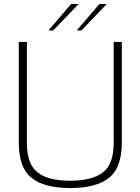

<svg xmlns="http://www.w3.org/2000/svg" viewBox="-20 -945 710 971"><path d="M75 -223V-733H116V-223Q116 -115 170 -73Q224 -31 335 -31Q446 -31 500.5 -73Q555 -115 555 -223V-733H596V-223Q596 -97 531 -45.5Q466 6 335 6Q204 6 139.5 -45.5Q75 -97 75 -223ZM340 -925H378L249 -791H225ZM483 -925H520L392 -791H368Z"/></svg>

Font: Exo ExtraLight
Style: Regular
Weight: 275
Designer: Natanael Gama
Foundry: Natanael Gama
Version: Version 1.500; ttfautohint (v1.6)